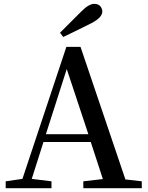

<svg xmlns="http://www.w3.org/2000/svg" viewBox="-20 -987 774 1007"><path d="M311.5 -793 294.9 -815.4Q297.9 -818.4 403.3 -923.8Q445.3 -966.8 473.6 -966.8Q503.9 -966.8 513.7 -941.4Q516.6 -933.6 516.6 -926.8Q516.6 -895.5 460.9 -866.2Q460 -865.2 459 -865.2Q359.4 -815.4 311.5 -793ZM220.7 -283.2H443.4L330.1 -625ZM637.7 -45.9 723.6 -36.1V0H417V-36.1L519.5 -47.9L456.1 -242.2H208L146.5 -48.8L250 -36.1V0H9.8V-36.1L97.7 -48.8L328.1 -741.2H402.3Z"/></svg>

Font: GenYoMin JP SemiBold
Style: Regular
Weight: 600
Version: Version 1.001;PS 1;hotconv 16.6.51;makeotf.lib2.5.65220 DEVE